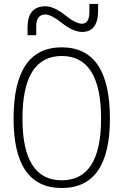

<svg xmlns="http://www.w3.org/2000/svg" viewBox="-20 -943 626 973"><path d="M293 9.8Q48.8 9.8 48.8 -341.8Q48.8 -703.1 293 -703.1Q537.1 -703.1 537.1 -341.8Q537.1 9.8 293 9.8ZM293 -29.3Q492.2 -29.3 492.2 -341.8Q492.2 -659.2 293 -659.2Q93.8 -659.2 93.8 -341.8Q93.8 -29.3 293 -29.3ZM119.6 -764.6V-803.7Q119.6 -911.1 210.4 -911.1Q253.4 -911.1 310.5 -865.7Q363.8 -822.8 395.5 -822.8Q433.1 -822.8 433.1 -883.8V-922.9H477.1V-888.7Q477.1 -781.2 396 -781.2Q350.1 -781.2 290.5 -829.1Q238.3 -869.6 210 -869.6Q163.6 -869.6 163.6 -808.6V-764.6Z"/></svg>

Font: Caskaydia Cove ExtraLight
Style: Regular
Weight: 200
Monospace: yes
Designer: Aaron Bell
Foundry: Saja Typeworks
Version: Version 4.300; ttfautohint (v1.8.3)